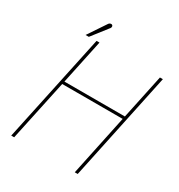

<svg xmlns="http://www.w3.org/2000/svg" viewBox="-192 -951 1004 1078"><g transform="rotate(30 310.0 -412.0)"><path d="M540 -412H148L209 -700H190L41 0H60L144 -394H536L453 0H472L620 -700H601ZM219 -798Q223 -802 224.5 -806.5Q226 -811 225 -815.5Q224 -820 220 -822Q217 -824 212.5 -823.5Q208 -823 204 -820.5Q200 -818 197 -813L120 -698H141Z"/></g></svg>

Font: Advent Pro Thin
Style: Italic
Weight: 250
Italic angle: -12°
Version: Version 3.000